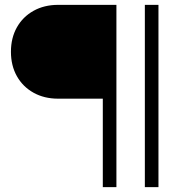

<svg xmlns="http://www.w3.org/2000/svg" viewBox="-20 -770 770 790"><path d="M219 -750H459V0H403V-364H219Q162 -364 118 -388.5Q74 -413 49.5 -456.5Q25 -500 25 -557Q25 -614 49.5 -657.5Q74 -701 118 -725.5Q162 -750 219 -750ZM576 0V-750H632V0Z"/></svg>

Font: Bounded
Style: Regular
Weight: 200
Designer: Vlad Churkin
Version: Version 1.0